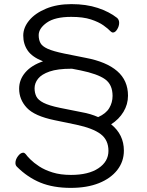

<svg xmlns="http://www.w3.org/2000/svg" viewBox="-20 -834 715 933"><path d="M245 -250Q148 -270 110.5 -310Q73 -350 73 -403Q73 -447 103 -482Q133 -517 189 -536Q136 -557 114.5 -588.5Q93 -620 93 -661Q93 -700 122 -735Q151 -770 204 -792Q257 -814 327 -814Q399 -814 455 -795.5Q511 -777 549 -747Q559 -738 559 -723Q559 -707 549.5 -691.5Q540 -676 529 -676Q523 -676 517 -682Q506 -694 483 -710.5Q460 -727 422 -739.5Q384 -752 326 -752Q247 -752 207.5 -724Q168 -696 168 -663Q168 -641 176.5 -625Q185 -609 211.5 -597Q238 -585 291 -574L396 -553Q497 -534 549.5 -488.5Q602 -443 602 -369Q602 -327 580 -290.5Q558 -254 520 -230Q582 -180 582 -102Q582 -49 550 -8Q518 33 460.5 56Q403 79 324 79Q239 79 176.5 53.5Q114 28 62 -24Q55 -31 55 -42Q55 -59 67.5 -75.5Q80 -92 93 -92Q99 -92 105 -85Q111 -76 127.5 -59.5Q144 -43 170.5 -25.5Q197 -8 235.5 4Q274 16 325 16Q410 16 458.5 -16.5Q507 -49 507 -101Q507 -154 469 -182.5Q431 -211 351 -228ZM376 -289Q399 -285 419 -279Q439 -273 457 -265Q495 -282 511 -309Q527 -336 527 -368Q527 -423 490.5 -449Q454 -475 371 -492L330 -500H326Q260 -500 221 -486.5Q182 -473 165 -451.5Q148 -430 148 -405Q148 -383 156.5 -365.5Q165 -348 191.5 -334.5Q218 -321 271 -310Z"/></svg>

Font: Moon Stars Kai HW
Style: Regular
Weight: 400
Designer: GuiWonder
Version: Version 1.101